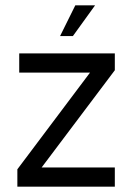

<svg xmlns="http://www.w3.org/2000/svg" viewBox="-20 -699 504 719"><path d="M262 -679 205 -564H253L336 -679H262ZM410 -499H52V-427H317L45 -65V0H410V-72H136L410 -436V-499Z"/></svg>

Font: Maven Pro
Style: Regular
Weight: 400
Designer: Joe Prince
Foundry: Joe Prince
Version: Version 1.003